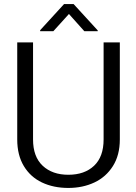

<svg xmlns="http://www.w3.org/2000/svg" viewBox="-20 -917 673 947"><path d="M396 -763 320 -848 243 -763H178V-768L296 -897H343L462 -767V-763ZM317 10Q244 10 187 -17Q130 -44 97.5 -98Q65 -152 65 -229V-708H143V-229Q143 -144 190.5 -99.5Q238 -55 317 -55Q397 -55 444 -99.5Q491 -144 491 -229V-708H571V-229Q571 -152 537 -98Q503 -44 445.5 -17Q388 10 317 10Z"/></svg>

Font: Freesentation 4 Regular
Style: Regular
Weight: 400
Designer: glyphs from Roboto by Christian Robertson / Hangul glyphs from Noto Sans CJK(Source Han Sans) by Jang Soo-young and Kang
Foundry: PT&
Version: Version 2.001